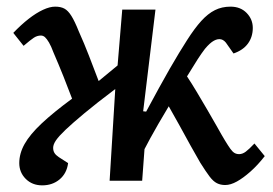

<svg xmlns="http://www.w3.org/2000/svg" viewBox="-20 -544 823 578"><path d="M411 -209 420 -208Q441 -247 458.5 -279Q476 -311 491 -337Q506 -363 519 -384.5Q532 -406 543 -423Q566 -459 586 -481Q606 -503 627 -513.5Q648 -524 674 -524Q704 -524 722.5 -505Q741 -486 741 -460Q741 -433 726.5 -413Q712 -393 683 -383L664 -410Q656 -423 646 -425.5Q636 -428 624 -421.5Q612 -415 597 -397Q587 -384 575 -365.5Q563 -347 543 -314Q557 -293 572.5 -267Q588 -241 603.5 -214.5Q619 -188 632 -165Q647 -138 657 -121.5Q667 -105 673.5 -96Q680 -87 686 -83.5Q692 -80 700 -80Q710 -80 720 -87.5Q730 -95 746 -112L777 -74Q756 -47 734 -27.5Q712 -8 693 2.5Q674 13 658 13Q644 13 633 7.5Q622 2 611 -12.5Q600 -27 583 -54Q570 -76 553.5 -106Q537 -136 520 -167Q503 -198 488 -224Q471 -196 457 -171.5Q443 -147 432.5 -128Q422 -109 415 -95L408 0H310L327 -276Q270 -233 234 -203Q198 -173 177.5 -153.5Q157 -134 148.5 -121.5Q140 -109 140 -99Q140 -90 144 -83.5Q148 -77 157 -71L185 -53Q181 -22 159.5 -4Q138 14 107 14Q77 14 57.5 -5.5Q38 -25 38 -53Q38 -82 54 -110.5Q70 -139 105 -172Q140 -205 197 -247Q185 -279 171 -314Q157 -349 141 -386Q134 -405 127.5 -416Q121 -427 115.5 -432Q110 -437 103 -437Q92 -437 82 -430.5Q72 -424 51 -406L20 -445Q44 -470 66.5 -487.5Q89 -505 109.5 -514.5Q130 -524 146 -524Q163 -524 174 -518Q185 -512 195 -496Q205 -480 217 -450Q234 -412 247.5 -377Q261 -342 277 -300L334 -347L348 -515H448Z"/></svg>

Font: Literata Medium
Style: Italic
Weight: 500
Italic angle: -2°
Designer: Latin by Veronika Burian and Jose Scaglione. Greek by Irene Vlachou. Cyrillic by Vera Evstafieva
Foundry: TypeTogether
Version: Version 3.103;gftools[0.9.29]